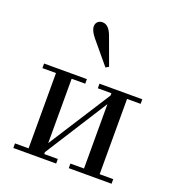

<svg xmlns="http://www.w3.org/2000/svg" viewBox="-130 -818 844 922"><g transform="rotate(20 292.0 -357.0)"><path d="M204.1 -681.6Q204.1 -695.3 213.1 -704.6Q222.2 -713.9 237.8 -713.9Q270 -713.9 288.1 -664.6L339.8 -523.4L324.2 -514.6L229 -628.9Q204.1 -659.2 204.1 -681.6ZM41 0V-23.4H110.4V-408.2H41V-431.6H259.8V-408.2H190.4V-79.1L393.6 -396.5V-408.2H324.2V-431.6H543V-408.2H473.6V-23.4H543V0H324.2V-23.4H393.6V-352.5L190.4 -33.2V-23.4H259.8V0Z"/></g></svg>

Font: Theano Didot
Style: Regular
Weight: 400
Designer: Alexey Kryukov
Version: Version 2.0